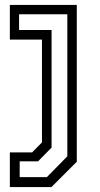

<svg xmlns="http://www.w3.org/2000/svg" viewBox="-20 -560 408 780"><path d="M20 200V59H110.5L150.5 18.5V-399H20V-540H292V97L189 200ZM60 159.5H170.5L253.5 75V-502H57.5V-438H189.5V39.5L134.5 95.5H60Z"/></svg>

Font: Tourney Expanded
Style: Regular
Weight: 400
Width: 7
Designer: Tyler Finck
Foundry: Etcetera Type Co
Version: Version 1.010; ttfautohint (v1.8.3)